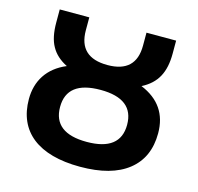

<svg xmlns="http://www.w3.org/2000/svg" viewBox="-105 -825 976 947"><g transform="rotate(15 383.0 -352.0)"><path d="M680.2 -713.9H528.8V-647.9C528.8 -555.7 480.5 -509.8 383.8 -509.8C285.6 -509.8 236.8 -555.7 236.8 -647.9V-713.9H85.9V-647C85.9 -596.7 94.2 -556.2 111.3 -526.4C127.9 -496.1 154.8 -471.7 191.9 -453.1C98.1 -414.1 53.2 -339.8 53.2 -248C53.2 -82 169.4 9.8 382.8 9.8C489.7 9.8 571.3 -12.7 627.9 -57.6C684.6 -102.5 712.9 -166.5 712.9 -249C712.9 -346.7 666.5 -414.6 573.2 -453.1C648.9 -491.7 680.2 -552.2 680.2 -647.9ZM211.9 -250C211.9 -338.4 269 -382.8 383.8 -382.8C497.6 -382.8 554.2 -338.4 554.2 -250C554.2 -161.6 497.1 -117.2 382.8 -117.2C269 -117.2 211.9 -161.6 211.9 -250Z"/></g></svg>

Font: Noto Reveo Sans
Style: Bold
Weight: 700
Designer: Monotype Design team
Foundry: Monotype Imaging Inc.
Version: Version 1.04